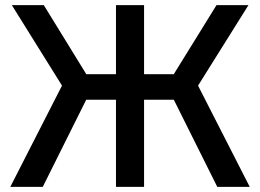

<svg xmlns="http://www.w3.org/2000/svg" viewBox="-20 -725 1009 745"><path d="M823 0 627 -393 820 -705H944L728 -360L732 -425L949 0ZM20 0 237 -425 241 -360 26 -705H150L342 -393L146 0ZM430 0V-705H539V0ZM252 -338V-437H717V-338Z"/></svg>

Font: TikTok Sans 24pt Medium
Style: Regular
Weight: 500
Version: Version 4.000